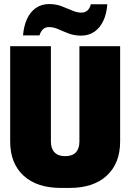

<svg xmlns="http://www.w3.org/2000/svg" viewBox="-20 -913 640 943"><path d="M279 10Q161 10 95.5 -50.5Q30 -111 30 -218V-686H230V-218Q230 -183 248 -164.5Q266 -146 300 -146Q335 -146 352.5 -164.5Q370 -183 370 -218V-686H570V-218Q570 -111 504.5 -50.5Q439 10 322 10ZM93 -739Q97 -786 113 -820.5Q129 -855 156.5 -874Q184 -893 221 -893Q255 -893 282.5 -882.5Q310 -872 334 -861.5Q358 -851 379 -851Q399 -851 410.5 -862.5Q422 -874 426 -892H507Q504 -846 487.5 -811Q471 -776 443.5 -757Q416 -738 379 -738Q345 -738 317.5 -748.5Q290 -759 266.5 -769.5Q243 -780 221 -780Q202 -780 190.5 -768.5Q179 -757 174 -739Z"/></svg>

Font: Chivo Mono Black
Style: Regular
Weight: 900
Designer: Hector Gatti
Foundry: Omnibus-Type
Version: Version 1.008